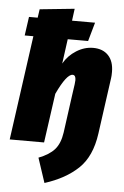

<svg xmlns="http://www.w3.org/2000/svg" viewBox="-64 -809 697 1080"><g transform="rotate(5 284.5 -268.5)"><path d="M553 -428Q553 -405 551 -393L535 -278L507 -76Q489 54 417.5 122Q346 190 229 227L183 88Q243 65 273 31Q303 -3 312 -66L341 -278L350 -341Q352 -359 352 -364Q352 -393 334 -393Q300 -393 246 -278L207 0H13L95 -590H46L61 -696H110L117 -744L313 -764L304 -696H434L404 -590H289L270 -451Q296 -497 341.5 -525.5Q387 -554 436 -554Q491 -554 522 -521Q553 -488 553 -428Z"/></g></svg>

Font: Fira Sans Black
Style: Italic
Weight: 900
Italic angle: -8°
Designer: Carrois Corporate & Edenspiekermann AG
Foundry: Carrois Corporate GbR & Edenspiekermann AG
Version: Version 4.203